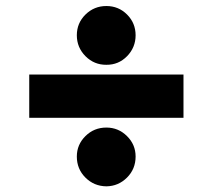

<svg xmlns="http://www.w3.org/2000/svg" viewBox="-20 -623 725 654"><path d="M605 -369.1V-221.7H79.6V-369.1ZM342.3 11.7Q300.3 11.2 271 -18.1Q241.7 -47.4 241.7 -89.8Q241.7 -130.4 271 -159.4Q300.3 -188.5 342.3 -188.5Q383.3 -188.5 412.6 -159.4Q441.9 -130.4 441.9 -89.8Q441.9 -47.4 412.6 -18.1Q383.3 11.2 342.3 11.7ZM342.3 -402.3Q300.8 -401.9 271.2 -431.6Q241.7 -461.4 241.7 -502.9Q241.7 -544.4 271.2 -573.5Q300.8 -602.5 342.3 -602.5Q383.8 -602.5 412.8 -573.5Q441.9 -544.4 441.9 -502.9Q441.9 -461.4 412.8 -431.6Q383.8 -401.9 342.3 -402.3Z"/></svg>

Font: Inter 24pt Black
Style: Regular
Weight: 900
Designer: Rasmus Andersson
Foundry: rsms
Version: Version 4.001;git-66647c0bb